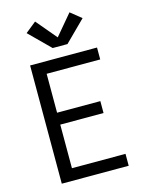

<svg xmlns="http://www.w3.org/2000/svg" viewBox="-141 -1067 883 1153"><g transform="rotate(-15 300.0 -491.0)"><path d="M96 0V-735H512V-661H179V-419H448V-345H179V-74H512V0ZM346 -801H254L126 -928L193 -982L300 -855L407 -982L474 -928Z"/></g></svg>

Font: Iosevka Custom Extended
Style: Regular
Weight: 400
Width: 7
Monospace: yes
Designer: Belleve Invis
Foundry: Belleve Invis
Version: Version 11.2.4; ttfautohint (v1.8.4)